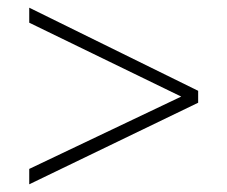

<svg xmlns="http://www.w3.org/2000/svg" viewBox="-20 -570 591 499"><path d="M56 -131V-91L495 -303V-334L56 -550V-511L451 -319Z"/></svg>

Font: Noto Sans Devanagari UI ExtraLight
Style: Regular
Weight: 200
Designer: Jelle Bosma - Monotype Design Team
Foundry: Monotype Imaging Inc.
Version: Version 2.003